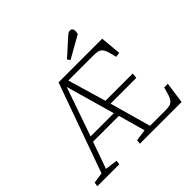

<svg xmlns="http://www.w3.org/2000/svg" viewBox="-214 -1117 1334 1334"><g transform="rotate(-45 453.0 -450.0)"><path d="M16 0 21 -31 100 -43 336 -701H765L779 -548L745 -543L732 -592Q724 -624 712 -639Q700 -654 682 -658Q664 -662 637 -662H393L476 -380H744L740 -341H487L572 -38H719Q745 -38 763 -41.5Q781 -45 794.5 -61Q808 -77 818 -114L830 -157H866L844 0H434L438 -31L523 -43L468 -240H214L144 -43L236 -31L232 0ZM228 -278H456L354 -637H353ZM613 -883Q622 -891 630 -895.5Q638 -900 646 -900Q660 -900 666 -891Q672 -882 672 -872Q672 -867 671 -859.5Q670 -852 668 -844L505 -752L490 -772Z"/></g></svg>

Font: Literata ExtraLight
Style: Italic
Weight: 250
Italic angle: -2°
Designer: Latin by Veronika Burian and Jose Scaglione. Greek by Irene Vlachou. Cyrillic by Vera Evstafieva
Foundry: TypeTogether
Version: Version 3.002